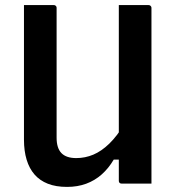

<svg xmlns="http://www.w3.org/2000/svg" viewBox="-20 -720 690 753"><path d="M574 0Q555 0 535.5 0Q516 0 496.5 0Q477 0 457 0Q455 0 453 -0.5Q451 -1 450 -2Q449 -3 448 -4Q447 -5 446.5 -7Q446 -9 446 -11Q446 -97 446 -183Q446 -269 446 -355.5Q446 -442 446 -528Q446 -614 446 -700Q466 -700 485.5 -700Q505 -700 524.5 -700Q544 -700 563 -700Q566 -700 568.5 -698.5Q571 -697 572.5 -694.5Q574 -692 574 -689Q574 -617 574 -544Q574 -471 574 -398Q574 -325 574 -252.5Q574 -180 574 -107Q574 -79 574 -51.5Q574 -24 574 0ZM243 13Q199 13 167.5 0.5Q136 -12 115.5 -35.5Q95 -59 84.5 -93.5Q74 -128 74 -172Q74 -237 74 -307.5Q74 -378 74 -452Q74 -526 74 -600Q74 -625 74 -650Q74 -675 74 -700Q104 -700 133 -700Q162 -700 191 -700Q195 -700 197 -698.5Q199 -697 200.5 -695Q202 -693 202 -689Q202 -605 202 -517.5Q202 -430 202 -344.5Q202 -259 202 -180Q202 -139 221 -119.5Q240 -100 279 -100Q314 -100 346 -113.5Q378 -127 408.5 -156.5Q439 -186 468 -234V-94H426Q406 -60 379 -36Q352 -12 318 0.5Q284 13 243 13Z"/></svg>

Font: Recursive SemiBold
Style: Regular
Weight: 600
Version: Version 1.085